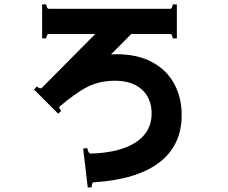

<svg xmlns="http://www.w3.org/2000/svg" viewBox="-20 -782 1040 875"><path d="M808 -258Q808 -120 706.5 -42Q605 36 407 49Q398 49 398 71L380 73L359 -105L378 -107Q379 -99 383 -90.5Q387 -82 393 -82Q527 -86 599 -133.5Q671 -181 671 -264Q671 -334 626.5 -374Q582 -414 505 -414Q434 -414 379.5 -386.5Q325 -359 250 -295Q250 -286 259 -277L245 -264L135 -374L148 -388Q153 -383 159.5 -380.5Q166 -378 170 -381L414 -627H202Q197 -627 194 -620Q191 -613 191 -607H172V-762H191Q191 -756 194 -749Q197 -742 202 -742H756Q761 -742 764 -749Q767 -756 767 -762H786V-607H767Q767 -613 764 -620Q761 -627 756 -627H578L486 -534Q494 -535 510 -535Q607 -535 674 -498.5Q741 -462 774.5 -399Q808 -336 808 -258Z"/></svg>

Font: Aoboshi One
Style: Regular
Weight: 400
Designer: IKIMOJI
Foundry: Natsumi Matsuba
Version: Version 1.000; ttfautohint (v1.8.3)